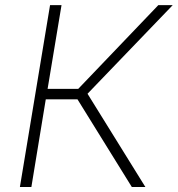

<svg xmlns="http://www.w3.org/2000/svg" viewBox="-20 -748 711 768"><path d="M59.6 0 180.2 -727.5H226.1L170.4 -392.6H293L613.3 -727.5H670.9L330.1 -373L561.5 0H507.3L290 -350.6H163.1L105.5 0Z"/></svg>

Font: Inter ExtraLight
Style: Italic
Weight: 250
Italic angle: -9.3988°
Designer: Rasmus Andersson
Foundry: rsms
Version: Version 4.001;git-66647c0bb